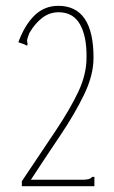

<svg xmlns="http://www.w3.org/2000/svg" viewBox="-20 -639 390 659"><path d="M55 -17Q122 -117 171.5 -191Q221 -265 249 -324.5Q277 -384 277 -442Q278 -514 254.5 -555.5Q231 -597 181 -597Q151 -597 126 -578.5Q101 -560 81 -526Q75 -511 73.5 -504Q72 -497 75 -489L73 -482L63 -487L43 -494Q64 -552 98 -585.5Q132 -619 180 -619Q301 -619 301 -441Q301 -381 268.5 -314Q236 -247 186.5 -173.5Q137 -100 86 -22H260Q276 -22 283.5 -24Q291 -26 297 -32H304V0H55Z"/></svg>

Font: Inconsolata ExtraCondensed ExtraLight
Style: Regular
Weight: 200
Width: 2
Monospace: yes
Designer: Raph Levien, Cyreal, Brenton Simpson
Foundry: Raph Levien, Cyreal, Google
Version: Version 3.001; ttfautohint (v1.8.2.53-6de2)